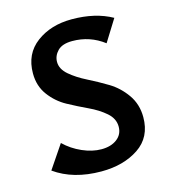

<svg xmlns="http://www.w3.org/2000/svg" viewBox="-102 -746 732 834"><g transform="rotate(-15 263.5 -329.0)"><path d="M374 -162Q374 -198 343 -225Q312 -252 268 -272.5Q224 -293 180 -317Q136 -341 105 -382.5Q74 -424 74 -481Q74 -569 138.5 -617Q203 -665 297 -665Q403 -665 478 -623L417 -525Q354 -573 275 -573Q230 -573 209 -551.5Q188 -530 188 -502Q188 -470 219 -443.5Q250 -417 294 -395Q338 -373 382 -346.5Q426 -320 457 -276Q488 -232 488 -174Q488 -84 420 -38.5Q352 7 252 7Q126 7 42 -53L113 -158Q147 -125 191.5 -105.5Q236 -86 277 -86Q320 -86 347 -106.5Q374 -127 374 -162Z"/></g></svg>

Font: EauTest
Style: Bold
Weight: 700
Designer: Christian Thalmann (Catharsis Fonts)
Version: Version 0.001;PS 000.001;hotconv 1.0.88;makeotf.lib2.5.64775